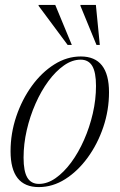

<svg xmlns="http://www.w3.org/2000/svg" viewBox="-20 -752 488 782"><path d="M309 -522Q424 -522 424 -376Q424 -303.5 400.8 -234.5Q377.5 -165.5 337.2 -110.2Q297 -55 245.8 -22.5Q194.5 10 138 10Q23 10 23 -136Q23 -208.5 46.2 -277.5Q69.5 -346.5 109.5 -401.8Q149.5 -457 201 -489.5Q252.5 -522 309 -522ZM138.5 -3Q173 -3 206.5 -26.5Q240 -50 269.8 -90.2Q299.5 -130.5 322.2 -182Q345 -233.5 358 -290Q371 -346.5 371 -402Q371 -457.5 355.8 -483.2Q340.5 -509 308.5 -509Q274 -509 240.5 -485.5Q207 -462 177.2 -421.8Q147.5 -381.5 124.8 -330Q102 -278.5 89 -222Q76 -165.5 76 -110Q76 -54.5 91.2 -28.8Q106.5 -3 138.5 -3ZM272.5 -569H255.5L137 -728.5L137.5 -732H205ZM386.5 -569H373L307.5 -728.5L308 -732H370.5Z"/></svg>

Font: Newsreader Display Light
Style: Italic
Weight: 300
Italic angle: -17°
Designer: Hugues Gentile
Foundry: Production Type
Version: Version 1.001